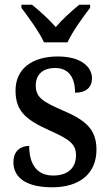

<svg xmlns="http://www.w3.org/2000/svg" viewBox="-20 -786 467 816"><path d="M167 -606H267C287 -651 334 -715 363 -753V-766H317C285 -740 244 -703 217 -671C189 -703 148 -740 116 -766H71V-753C99 -715 147 -651 167 -606ZM202 10C318 10 390 -48 390 -150C390 -237 343 -276 246 -317C163 -353 132 -372 132 -422C132 -467 159 -497 215 -497C269 -497 299 -460 299 -392C346 -392 371 -415 371 -453C371 -502 324 -546 226 -546C118 -546 46 -495 46 -401C46 -312 92 -276 192 -231C277 -193 303 -173 303 -126C303 -74 270 -40 206 -40C134 -40 104 -92 104 -166C73 -166 37 -149 37 -97C37 -28 96 10 202 10Z"/></svg>

Font: Noto Serif Myanmar SemiCondensed Medium
Style: Regular
Weight: 500
Width: 4
Designer: Ben Mitchell and the Monotype Design Team
Foundry: Monotype Imaging Inc.
Version: Version 2.106